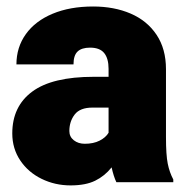

<svg xmlns="http://www.w3.org/2000/svg" viewBox="-20 -558 569 588"><path d="M510.7 -8.3V0H336.4Q328.1 -17.1 321.8 -45.4Q300.8 -19 271.5 -4.6Q242.2 9.8 196.3 9.8Q148.4 9.8 107.4 -10.3Q66.4 -30.3 42 -66.7Q17.6 -103 17.6 -149.4Q17.6 -232.4 78.9 -277.6Q140.1 -322.8 267.1 -322.8H312.5V-347.2Q312.5 -378.9 299.1 -395.5Q285.6 -412.1 255.9 -412.1Q230 -412.1 217.5 -400.1Q205.1 -388.2 205.1 -360.8H30.3Q30.3 -413.1 59.1 -453.4Q87.9 -493.7 141.1 -515.9Q194.3 -538.1 265.1 -538.1Q329.6 -538.1 380.1 -516.4Q430.7 -494.6 459.5 -451.4Q488.3 -408.2 488.3 -346.2V-138.7Q488.3 -83.5 493.7 -56.9Q499 -30.3 510.7 -8.3ZM312.5 -151.4V-228.5H263.2Q225.1 -228.5 208.7 -207.3Q192.4 -186 192.4 -156.7Q192.4 -139.2 206.1 -128.4Q219.7 -117.7 239.7 -117.7Q266.1 -117.7 284.9 -127.2Q303.7 -136.7 312.5 -151.4Z"/></svg>

Font: Heebo Black
Style: Regular
Weight: 900
Designer: Oded Ezer
Foundry: Meir Sadan
Version: Version 2.001; ttfautohint (v1.5.14-ce02) -l 8 -r 50 -G 200 